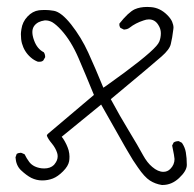

<svg xmlns="http://www.w3.org/2000/svg" viewBox="-20 -252 561 556"><path d="M180.2 214.8Q181.2 209 181.2 201.2Q181.2 193.4 178.7 183.1Q173.8 166.5 163.1 149.9L158.7 144L272.9 50.8Q305.2 107.4 321 135.7Q336.9 164.1 341.3 171.6Q345.7 179.2 349.9 186.3Q354 193.4 357.9 199.7Q361.8 206.1 365.2 211.9Q373 223.6 379.4 232.9Q398.4 260.7 414.1 270.8Q429.7 280.8 448.7 283.7Q449.7 283.7 450.7 283.7Q477.1 283.7 498.5 263.7Q521 242.7 521 225.6Q521 205.6 518.1 189Q515.6 174.3 506.8 161.6L497.6 156.7Q497.6 156.7 497.1 156.7Q488.8 156.7 482.9 160.6L478.5 169.4Q485.4 202.6 485.4 208.5Q485.4 225.1 473.1 237.3Q464.8 245.6 453.1 245.6Q437.5 245.6 420.9 231.4Q406.2 219.2 394.5 197.8Q379.4 169.9 353.5 127.4Q327.6 85 300.8 35.2Q422.4 -65.9 447.8 -88.4Q471.2 -108.9 474.6 -124.5Q479 -142.1 481.9 -167Q482.4 -169.4 482.4 -171.9Q482.4 -179.7 478.5 -189Q474.6 -198.2 464.4 -208.5Q443.4 -229.5 417 -231.4Q411.6 -231.9 406.2 -231.9Q385.3 -231.9 370.1 -225.1Q351.6 -216.3 325.7 -183.6Q325.7 -183.1 325.7 -181.9Q325.7 -180.7 325.7 -178.7Q326.7 -174.3 328.6 -171.4L338.4 -166.5Q338.9 -166.5 341.1 -166.5Q343.3 -166.5 347.4 -167.7Q351.6 -168.9 355.5 -171.9Q372.1 -185.1 396 -192.9Q403.8 -195.8 411.1 -195.8Q428.7 -195.8 438.5 -179.7Q445.8 -168.5 445.8 -155.8Q445.8 -143.1 441.4 -131.8Q439 -126 432.6 -118.7Q404.3 -86.4 288.1 -3.9L279.3 2Q255.9 -55.2 235.6 -99.6Q215.3 -144 186 -181.2Q157.7 -216.8 136.2 -220.7Q122.1 -223.1 111.6 -223.1Q101.1 -223.1 92.8 -222.2Q74.2 -219.7 59.6 -204.1Q44.9 -188.5 42 -167.5Q40.5 -158.2 40.5 -153.3Q40.5 -137.7 43.5 -126.5Q50.3 -102.1 68.8 -85.9Q78.1 -77.6 89.8 -73.2Q92.3 -73.2 94.7 -73.2Q101.6 -73.2 105.5 -77.1L110.8 -86.4Q110.8 -86.9 110.8 -86.9Q110.8 -94.7 106.9 -100.6Q87.4 -110.4 78.6 -135.3Q73.7 -148.4 73.7 -159.2Q73.7 -177.7 91.3 -187.5Q99.1 -191.4 109.4 -192.9Q111.3 -192.9 112.8 -192.9Q121.1 -192.9 130.9 -188Q143.1 -180.7 157.7 -164.6Q186 -133.3 207.3 -84Q228.5 -34.7 252 22.9L119.1 135.3Q115.7 138.2 115.7 140.6Q115.7 141.6 116.2 142.1Q119.6 150.9 130.4 163.8Q141.1 176.8 145.5 190.9Q147 195.8 147 200.7Q147 212.4 138.2 223.1L136.2 225.6Q126 235.8 107.9 235.8Q104.5 235.8 100.6 235.4Q76.7 232.4 64.9 217.3Q56.6 206.1 51.3 194.8L42.5 190.9Q41 190.4 39.6 190.4Q38.1 190.4 36.6 190.9Q32.2 190.9 28.3 193.8L24.9 203.6Q26.4 227.1 40.5 240.7Q56.6 255.9 70.8 263.2Q85.9 270.5 102.3 270.5Q118.7 270.5 133.1 264.9Q147.5 259.3 162.6 244.1Q177.7 229 180.2 214.8Z"/></svg>

Font: NaikaiFont
Style: Light
Weight: 300
Version: Version 1.89